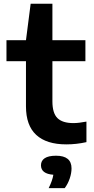

<svg xmlns="http://www.w3.org/2000/svg" viewBox="-20 -760 500 1024"><path d="M441 -111.5V-2Q387.5 10 333.5 10Q228 10 173.2 -40.5Q118.5 -91 118.5 -193V-433.5H14.5V-545.5H118.5L143.5 -740H259.5V-545.5H435.5V-433.5H259.5V-219.5Q259.5 -156.5 286.5 -130Q313.5 -103.5 371.5 -103.5Q399.5 -103.5 441 -111.5ZM361.5 138Q361.5 163.5 351.8 192.2Q342 221 325 243.5H239.5Q260 202 264.5 172Q198.5 167 198.5 121.5Q198.5 97 218.5 83.8Q238.5 70.5 279 70.5Q361.5 70.5 361.5 138Z"/></svg>

Font: Encode Sans Expanded SemiBold
Style: Regular
Weight: 600
Width: 7
Designer: Multiple Designers
Foundry: Impallari Type
Version: Version 2.000